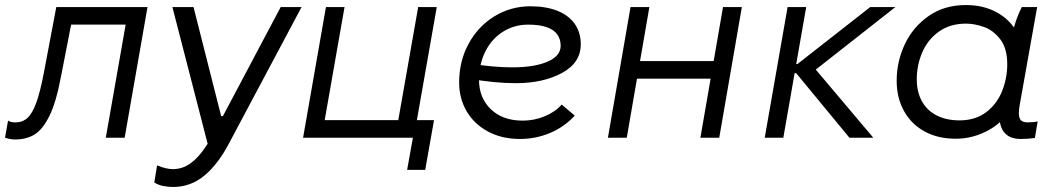

<svg xmlns="http://www.w3.org/2000/svg" viewBox="-49 -548 4204 764"><path d="M-29 0 -17 -68Q-11 -64 -3 -62.5Q5 -61 13 -61Q41 -61 60.5 -79Q80 -97 95.5 -139.5Q111 -182 126 -261L175 -520H538L447 0H372L451 -450H234L194 -245Q175 -143 148.5 -88.5Q122 -34 89.5 -13.5Q57 7 11 7Q0 7 -10 5Q-20 3 -29 0Z M565 178 576 110Q612 125 639 125Q684 125 721.5 92Q759 59 792 -1L785 54L637 -520H721L831 -86H838L1068 -520H1151L862 23Q819 105 764.5 150.5Q710 196 639 196Q620 196 600 192Q580 188 565 178Z M1615 -520H1689L1607 -54H1533ZM1643 128H1571L1594 0H1157L1248 -520H1322L1243 -70H1678Z M1778 -220Q1778 -305 1816 -374.5Q1854 -444 1919 -483.5Q1984 -523 2062 -523Q2124 -523 2169 -505Q2214 -487 2238 -453Q2262 -419 2262 -372Q2262 -298 2187 -257.5Q2112 -217 2003 -217Q1920 -217 1817 -235L1828 -294Q1917 -280 1989 -280Q2077 -280 2129.5 -302.5Q2182 -325 2182 -366Q2182 -392 2168.5 -411Q2155 -430 2126 -440Q2097 -450 2053 -450Q1997 -450 1952 -421.5Q1907 -393 1882 -342.5Q1857 -292 1857 -231Q1857 -159 1904 -113.5Q1951 -68 2031 -68Q2077 -68 2119 -85.5Q2161 -103 2186 -132L2238 -88Q2197 -43 2140 -19Q2083 5 2020 5Q1948 5 1893 -24.5Q1838 -54 1808 -105Q1778 -156 1778 -220Z M2903 -520 2813 0H2738L2828 -520ZM2370 0 2460 -520H2535L2445 0ZM2465 -235 2477 -305H2807L2795 -235Z M3085 -520H3159L3068 0H2994ZM3119 -257H3085L3091 -293H3124L3414 -520H3514L3178 -256L3171 -302L3426 0H3331Z M3931 -115 3955 -113 3982 -423Q3983 -428 3987 -443Q3997 -480 4017 -520H4078L4008 -127Q4002 -91 4009 -76Q4016 -61 4040 -61Q4063 -61 4080 -65L4069 1Q4042 5 4013 5Q3964 5 3943 -26.5Q3922 -58 3931 -115ZM4028 -301Q4028 -204 3988.5 -135Q3949 -66 3886.5 -31Q3824 4 3754 4Q3683 4 3630 -25Q3577 -54 3548 -106.5Q3519 -159 3519 -227Q3519 -303 3551.5 -372Q3584 -441 3646.5 -484.5Q3709 -528 3794 -528Q3864 -528 3917 -499Q3970 -470 3999 -418Q4028 -366 4028 -301ZM3599 -233Q3599 -182 3619.5 -145Q3640 -108 3678.5 -88.5Q3717 -69 3769 -69Q3832 -69 3875 -101.5Q3918 -134 3938.5 -185.5Q3959 -237 3959 -292Q3959 -356 3931 -392Q3903 -428 3865.5 -441Q3828 -454 3795 -454Q3732 -454 3687.5 -422.5Q3643 -391 3621 -340Q3599 -289 3599 -233Z"/></svg>

Font: Fixel Italic Variable Display Thin
Style: Italic
Weight: 100
Italic angle: -10°
Designer: AlfaBravo + MacPaw
Foundry: Kyrylo Tkachov, Marchela Mozhyna, Serhii Makarenko, Maria Weinstein, Zakhar Kryvoshyya
Version: Version 1.210;Glyphs 3.2 (3217)